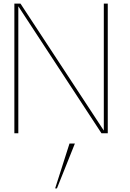

<svg xmlns="http://www.w3.org/2000/svg" viewBox="-20 -742 723 1069"><path d="M580 0V-722H558V-15L94 -722H60V0H82V-707L545 0ZM397 57H367L287 307H297Z"/></svg>

Font: Perun Thin
Style: Regular
Weight: 100
Foundry: Copyright (c) Stefan Peev, Context Ltd, 2016
Version: Version 1.089